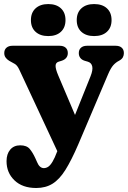

<svg xmlns="http://www.w3.org/2000/svg" viewBox="-20 -707 639 960"><path d="M386.3 -58.6 296.6 113.2 76.5 -358.6Q66.7 -380 54.2 -387.3Q41.6 -394.6 25.3 -403.4Q13.8 -410.6 7.6 -419.9Q1.3 -429.2 1.3 -441.4Q1.3 -459 12.5 -468.6Q23.6 -478.2 42.3 -478.2H278.1Q297.4 -478.2 308.2 -468.6Q319.1 -459 319.1 -441.4Q319.1 -427.8 311.3 -418Q303.5 -408.2 288.9 -403.4L272.9 -398.4Q258.1 -393.8 257.9 -377.7Q257.8 -361.5 271 -330.4ZM265.7 50.8 282.2 17.8 316.1 -35.2 432.8 -325.8Q445.2 -357 441.2 -375Q437.2 -393 419.6 -398.4L402.6 -403.4Q388.4 -408.1 381.2 -418Q374 -427.8 374 -441.4Q374 -459 385.1 -468.6Q396.2 -478.2 415 -478.2H558.4Q577.7 -478.2 588.5 -468.6Q599.4 -459 599.4 -441.4Q599.4 -430.4 594.6 -421Q589.9 -411.6 576.4 -403.9Q559.2 -395.3 546.3 -380.8Q533.5 -366.2 520.5 -335.8L371.6 14.4Q337.4 94 307.3 142.1Q277.2 190.2 242.6 211.6Q208.1 233 161 233Q92.3 233 52.5 194.9Q12.7 156.8 12.7 98.8Q12.7 63 31 41.3Q49.3 19.6 81.1 19.6Q113.7 19.6 128.9 38Q144.1 56.4 156.9 84.6L165.7 104.2Q171.3 118.3 180 126Q188.7 133.6 199.1 133.6Q210.8 133.6 221.3 126.6Q231.8 119.5 242.6 101.5Q253.5 83.5 265.7 50.8ZM221.3 -526.6Q181.4 -526.6 158 -547.8Q134.6 -568.9 134.6 -606.5Q134.6 -644.1 158 -665.4Q181.4 -686.7 221.3 -686.7Q261.6 -686.7 284.5 -665.4Q307.5 -644.1 307.5 -606.5Q307.5 -569.3 284.5 -548Q261.6 -526.6 221.3 -526.6ZM450.4 -526.6Q410.5 -526.6 387.1 -547.8Q363.7 -568.9 363.7 -606.5Q363.7 -644.1 387.1 -665.4Q410.5 -686.7 450.4 -686.7Q491.5 -686.7 514.6 -665.4Q537.8 -644.1 537.8 -606.5Q537.8 -569.3 514.6 -548Q491.5 -526.6 450.4 -526.6Z"/></svg>

Font: Fraunces SuperSoft
Style: Regular
Weight: 900
Version: Version 1.000;[b76b70a41]